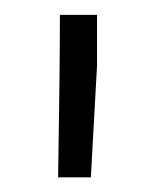

<svg xmlns="http://www.w3.org/2000/svg" viewBox="-20 -770 210 258"><path d="M110.4 -682.1 102.1 -531.7H58.1Q60.5 -677.2 60.5 -750H110.4Z"/></svg>

Font: MAUL Condensed Light
Style: Light
Weight: 300
Designer: MAUL
Version: Version 2.137; 2017; ttfautohint (v1.8.3)